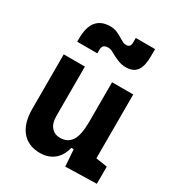

<svg xmlns="http://www.w3.org/2000/svg" viewBox="-188 -910 962 1040"><g transform="rotate(30 293.0 -390.5)"><path d="M217.8 9.8Q144 9.8 103.5 -38.8Q63 -87.4 63 -175.8V-517.6H195.3V-208.5Q195.3 -164.1 215.6 -139.9Q235.8 -115.7 271.5 -115.7Q317.9 -115.7 341.6 -151.6Q365.2 -187.5 365.2 -272V-517.6H497.6V-118.2L568.8 -107.4V0L374 4.9L366.7 -99.6H351.6Q339.4 -46.9 304.2 -18.6Q269 9.8 217.8 9.8ZM91.8 -613.3V-632.8Q91.8 -775.4 206.5 -775.4Q229 -775.4 245.4 -768.8Q261.7 -762.2 283.2 -749.5Q297.9 -741.2 307.1 -735.8Q316.4 -730.5 330.1 -730.5Q356.4 -730.5 356.4 -759.8V-789.6H477.1V-742.2Q477.1 -683.6 456.1 -654.3Q435.1 -625 389.2 -625Q364.3 -625 344.2 -632.3Q324.2 -639.6 305.7 -649.4Q290 -658.2 278.8 -664.1Q267.6 -669.9 253.9 -669.9Q235.8 -669.9 226.8 -662.1Q217.8 -654.3 217.8 -633.8V-613.3Z"/></g></svg>

Font: CaskaydiaMono NF
Style: Bold
Weight: 700
Designer: Aaron Bell
Foundry: Saja Typeworks
Version: Version 2111.001; ttfautohint (v1.8.4);Nerd Fonts 3.1.1